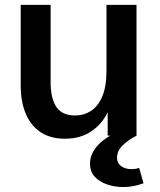

<svg xmlns="http://www.w3.org/2000/svg" viewBox="-20 -547 643 774"><path d="M241.7 12.2Q183.1 12.2 143.3 -14.4Q103.5 -41 83.5 -89.4Q63.5 -137.7 63.5 -201.7V-527.3H184.1V-214.8Q184.1 -150.9 207 -116.2Q230 -81.5 283.2 -81.5Q318.4 -81.5 346.7 -99.9Q375 -118.2 392.1 -157.7Q409.2 -197.3 409.2 -261.2V-527.3H530.3V0H414.1V-124L417.5 -102.1Q395 -50.3 350.3 -19Q305.7 12.2 241.7 12.2ZM477.1 207Q443.4 207 412.6 196.8Q381.8 186.5 362.3 165.8Q342.8 145 342.8 112.3Q342.8 77.1 369.4 44.4Q396 11.7 453.1 -15.1H479V0H530.3Q496.1 17.6 473.9 39.6Q451.7 61.5 451.7 89.4Q451.7 110.4 468.3 122.6Q484.9 134.8 509.3 134.8Q527.3 134.8 541 129.9L558.6 191.9Q537.1 199.7 516.8 203.4Q496.6 207 477.1 207Z"/></svg>

Font: Schibsted Grotesk SemiBold
Style: Regular
Weight: 600
Designer: Bakken & Baeck AS, Henrik Kongsvoll
Foundry: Schibsted ASA
Version: Version 1.100;gftools[0.9.25]